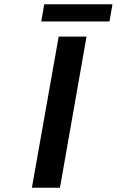

<svg xmlns="http://www.w3.org/2000/svg" viewBox="-20 -883 549 903"><path d="M262 0 387 -711H256L130 0ZM495 -782 509 -863H188L174 -782Z"/></svg>

Font: Asimov
Style: NarIt
Weight: 500
Designer: Google
Version: Version 2.000980; 2014